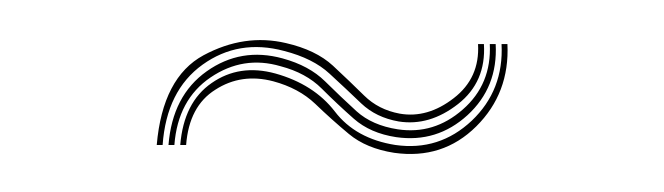

<svg xmlns="http://www.w3.org/2000/svg" viewBox="-20 -443 339 98"><path d="M60 -369Q63 -403.5 83.9 -414.8Q104.8 -426 126 -421Q141.2 -417.5 149.9 -409.5Q158.5 -401.5 165.9 -394.2Q173.2 -387 184 -385Q198.2 -382.5 211.6 -392.9Q225 -403.2 224 -420.5H227Q228.2 -401.2 213.8 -389.9Q199.2 -378.5 183.5 -381Q172 -383 164.4 -390.2Q156.8 -397.5 148.2 -405.4Q139.8 -413.2 125 -417Q101.8 -423.2 83.4 -410Q65 -396.8 63 -369ZM66 -369Q68 -394.2 85.5 -406.6Q103 -419 124.2 -413.2Q137.8 -409.5 145.9 -401.5Q154 -393.5 162 -386.2Q170 -379 183 -377Q201.5 -374.2 216.2 -387.1Q231 -400 230 -420.5H233Q234.2 -398.5 218.6 -384.2Q203 -370 182.2 -373Q169 -375 160.6 -382.4Q152.2 -389.8 144.2 -397.8Q136.2 -405.8 123.2 -409.2Q104.2 -414.8 87.5 -403.5Q70.8 -392.2 69 -369ZM72 -369Q73.8 -390.8 88 -400.6Q102.2 -410.5 120.5 -405.5Q140.2 -400 150.9 -386.1Q161.5 -372.2 181.8 -369Q204.2 -365.8 220.8 -381.4Q237.2 -397 236 -420.5H239Q240.2 -395.5 223.1 -378.5Q206 -361.5 181.2 -365Q167 -367.2 158.1 -374.6Q149.2 -382 140.9 -390Q132.5 -398 119.5 -401.5Q103.2 -405.8 89.9 -397.2Q76.5 -388.8 75 -369Z"/></svg>

Font: Big Shoulders Inline Display Thin
Style: Regular
Weight: 100
Designer: Patric King
Foundry: XO Type Co
Version: Version 1.000